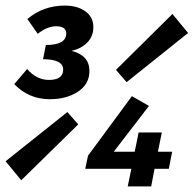

<svg xmlns="http://www.w3.org/2000/svg" viewBox="-71 -667 693 687"><path d="M107 -312Q32 -312 -20 -366L26 -420Q60 -381 104 -381Q155 -381 155 -418Q155 -455 83 -455L93 -506Q166 -506 166 -547Q166 -573 130 -573Q98 -573 64 -546L27 -599Q84 -647 161 -647Q206 -647 234.5 -626.5Q263 -606 263 -570Q263 -537 241.5 -515Q220 -493 185 -485Q249 -469 249 -413Q249 -366 208 -339Q167 -312 107 -312ZM5 -22 -51 -90 170 -266 209 -222ZM382 -373 344 -417 546 -617 602 -549ZM386 0 399 -63H234L244 -110L401 -323L462 -288L336 -124H411L425 -193H508L494 -124H545L533 -63H482L470 0Z"/></svg>

Font: TypoPRO Source Code Pro
Style: Bold Italic
Weight: 700
Italic angle: -11°
Monospace: yes
Designer: Paul D. Hunt, Teo Tuominen
Foundry: Adobe Systems Incorporated
Version: Version 1.030;PS 1.0;hotconv 1.0.84;makeotf.lib2.5.63406